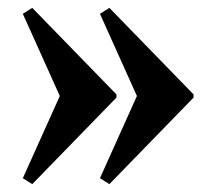

<svg xmlns="http://www.w3.org/2000/svg" viewBox="-20 -599 527 488"><path d="M258 -131 234 -146 328 -355 234 -564 258 -579 472 -359V-351ZM62 -131 38 -146 132 -355 38 -564 62 -579 276 -359V-351Z"/></svg>

Font: Platypi SemiBold
Style: Regular
Weight: 600
Designer: David Sargent
Foundry: Bolt Cutter Type
Version: Version 1.200; ttfautohint (v1.8.4.7-5d5b)